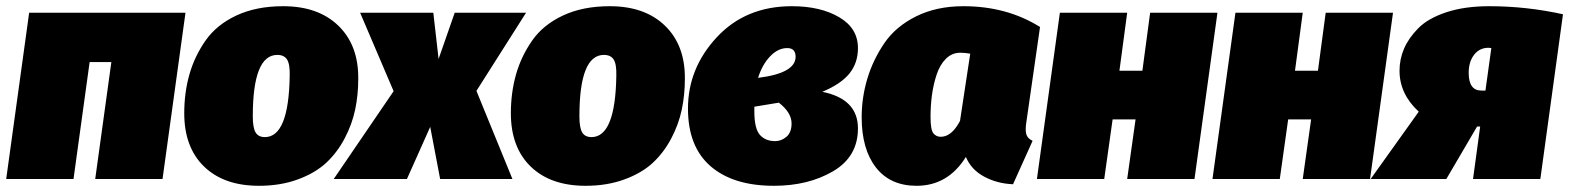

<svg xmlns="http://www.w3.org/2000/svg" viewBox="-28 -577 5059 619"><path d="M279 0 331 -377H261L209 0H-8L66 -536H570L496 0Z M807 22Q694 22 630 -40Q566 -102 566 -212Q566 -278 582.5 -336.5Q599 -395 634.5 -446Q670 -497 734 -527Q798 -557 885 -557Q998 -557 1063 -494Q1128 -431 1127 -323Q1127 -271 1117 -223.5Q1107 -176 1083 -130.5Q1059 -85 1023.5 -52Q988 -19 932 1.5Q876 22 807 22ZM826 -135Q903 -135 906 -333Q907 -370 897.5 -385Q888 -400 866 -400Q787 -400 787 -202Q787 -165 796 -150Q805 -135 826 -135Z M1668 -536 1508 -284 1624 0H1391L1359 -168L1284 0H1048L1241 -283L1133 -536H1369L1386 -387L1438 -536Z M1860 22Q1747 22 1683 -40Q1619 -102 1619 -212Q1619 -278 1635.5 -336.5Q1652 -395 1687.5 -446Q1723 -497 1787 -527Q1851 -557 1938 -557Q2051 -557 2116 -494Q2181 -431 2180 -323Q2180 -271 2170 -223.5Q2160 -176 2136 -130.5Q2112 -85 2076.5 -52Q2041 -19 1985 1.5Q1929 22 1860 22ZM1879 -135Q1956 -135 1959 -333Q1960 -370 1950.5 -385Q1941 -400 1919 -400Q1840 -400 1840 -202Q1840 -165 1849 -150Q1858 -135 1879 -135Z M2525 -557Q2617 -557 2677.5 -521.5Q2738 -486 2738 -422Q2738 -374 2710.5 -340Q2683 -306 2623 -281Q2738 -258 2738 -163Q2738 -72 2658 -25Q2578 22 2467 22Q2336 22 2263 -41Q2190 -104 2190 -227Q2190 -357 2283 -457Q2376 -557 2525 -557ZM2510 -422Q2480 -422 2454.5 -395Q2429 -368 2416 -326Q2537 -341 2537 -394Q2537 -422 2510 -422ZM2483 -246Q2423 -236 2404 -233V-218Q2404 -162 2422 -142Q2440 -122 2471 -122Q2491 -122 2507.5 -136Q2524 -150 2524 -179Q2524 -214 2483 -246Z M3078 -557Q3218 -557 3325 -490L3281 -184Q3277 -159 3280.5 -145Q3284 -131 3301 -123L3238 17Q3187 15 3145 -7.5Q3103 -30 3086 -71Q3028 22 2927 22Q2842 22 2796 -37Q2750 -96 2750 -199Q2750 -262 2768 -322.5Q2786 -383 2822.5 -437Q2859 -491 2925 -524Q2991 -557 3078 -557ZM3068 -407Q3041 -407 3021.5 -387.5Q3002 -368 2991.5 -336Q2981 -304 2976.5 -270Q2972 -236 2972 -200Q2972 -159 2981 -147.5Q2990 -136 3005 -136Q3040 -136 3067 -187L3100 -404Q3082 -407 3068 -407Z M3606 0 3633 -192H3559L3532 0H3315L3389 -536H3606L3581 -349H3655L3680 -536H3897L3823 0Z M4172 0 4199 -192H4125L4098 0H3881L3955 -536H4172L4147 -349H4221L4246 -536H4463L4389 0Z M4773 -557Q4893 -557 5011 -531L4938 0H4721L4744 -169H4734L4635 0H4391L4546 -217Q4484 -274 4484 -349Q4484 -386 4498.5 -420Q4513 -454 4544.5 -486Q4576 -518 4635 -537.5Q4694 -557 4773 -557ZM4771 -423Q4742 -423 4724.5 -400.5Q4707 -378 4707 -342Q4707 -285 4748 -285H4761L4780 -422Q4774 -423 4771 -423Z"/></svg>

Font: Fira Sans Ultra
Style: Italic
Weight: 950
Italic angle: -8°
Designer: Carrois Corporate & Edenspiekermann AG
Foundry: Carrois Corporate GbR & Edenspiekermann AG
Version: Version 4.203;PS 004.203;hotconv 1.0.88;makeotf.lib2.5.64775